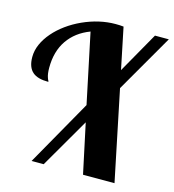

<svg xmlns="http://www.w3.org/2000/svg" viewBox="-111 -843 848 935"><g transform="rotate(15 313.0 -375.0)"><path d="M321.8 -332 248 -683.1Q176.8 -656.2 137.9 -599.9Q99.1 -543.5 99.1 -460.9Q99.1 -429.7 106 -411.1Q107.9 -404.8 110.8 -399.9Q112.8 -396.5 112.8 -393.1Q58.6 -393.1 33.7 -414.6Q5.9 -438 5.9 -490.2Q5.9 -522.9 20 -554.9Q34.2 -586.9 60.1 -616.7Q84.5 -645 118.4 -669.7Q152.3 -694.3 191.9 -712.4Q274.9 -750 356.9 -750Q379.4 -750 397 -748L439.9 -540L556.2 -745.1H626L458 -454.1L551.8 0H393.1L339.8 -250L194.8 0H133.8Z"/></g></svg>

Font: Pattaya
Style: Regular
Weight: 400
Designer: Pablo Impallari / Thai characters Designed by Thanarat Vachiruckul and Suppakit Chalermlarp
Foundry: Pablo Impallari
Version: Version 2.001